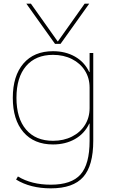

<svg xmlns="http://www.w3.org/2000/svg" viewBox="-20 -810 629 1050"><path d="M68 172 78 155Q152 200 258 200Q371 200 420.5 144Q470 88 470 -40V-134H468Q442 -79 390 -49.5Q338 -20 270 -20Q166 -20 108 -87.5Q50 -155 50 -275Q50 -395 108 -462.5Q166 -530 270 -530Q338 -530 390 -500.5Q442 -471 468 -416H470V-520H490V-40Q490 96 435 158Q380 220 258 220Q146 220 68 172ZM270 -40Q328 -40 373.5 -63Q419 -86 444.5 -126.5Q470 -167 470 -219V-331Q470 -383 444.5 -423.5Q419 -464 373.5 -487Q328 -510 270 -510Q175 -510 122.5 -448.5Q70 -387 70 -275Q70 -163 122.5 -101.5Q175 -40 270 -40ZM149 -790 295 -584H297L443 -790H468L311 -570H281L124 -790Z"/></svg>

Font: Enso Thin
Style: Regular
Weight: 100
Designer: Coji Morishita
Foundry: UNDERFOREST DESIGN
Version: Version 1.000